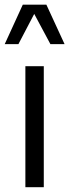

<svg xmlns="http://www.w3.org/2000/svg" viewBox="-45 -785 291 805"><path d="M138.6 0H61.4V-507.4H138.6ZM225.7 -600H166.3L98.5 -726.7L32.2 -600H-25.2L50.5 -765.3H149.5Z"/></svg>

Font: Shan Wanhai
Style: Regular
Weight: 400
Designer: Khon Soe Zaw Thu
Foundry: Shan Unicode
Version: Version 1.00 June 3, 2017, initial release